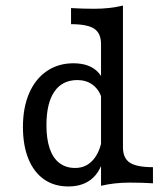

<svg xmlns="http://www.w3.org/2000/svg" viewBox="-20 -652 589 683"><path d="M232.7 -566V-623.3Q274 -620.8 314.9 -620.8Q369.7 -620.8 417.4 -632.1V-128.2Q417.4 -89.6 441.7 -73.4Q466.1 -57.3 524.1 -57.3V0Q484.3 -2.4 441.9 -2.4Q387.1 -2.4 339.4 8.9V-495Q339.4 -533.7 315.1 -549.9Q290.7 -566 232.7 -566ZM61.6 -200.5Q61.6 -269.2 83.7 -320.3Q105.8 -371.4 146.5 -399.1Q187.2 -426.9 241.5 -426.9Q270.2 -426.9 292.6 -418.7Q315 -410.5 329.9 -394.1Q344.9 -377.7 351.5 -354.3L341.1 -306Q330.8 -335.1 308.6 -351.1Q286.4 -367.2 255.4 -367.2Q201.7 -367.2 173.4 -326.1Q145.2 -284.9 145.2 -206.7Q145.2 -157.6 156.8 -123.6Q168.5 -89.5 191.5 -72Q214.5 -54.5 247.3 -54.5Q286 -54.5 311.2 -83.2Q336.3 -111.8 344.3 -164L352.1 -112.2Q345 -52.1 311.8 -20.4Q278.6 11.3 223.2 11.3Q172.6 11.3 136.4 -14.2Q100.2 -39.6 80.9 -87.3Q61.6 -135 61.6 -200.5Z"/></svg>

Font: Playfair Micro SmCond SmLight
Style: Regular
Weight: 360
Width: 4
Designer: Claus Eggers Sørensen
Foundry: Claus Eggers Sørensen
Version: Version 2.100;Glyphs 3.2 (3219)